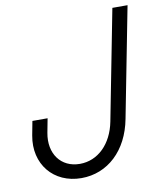

<svg xmlns="http://www.w3.org/2000/svg" viewBox="-81 -765 710 847"><g transform="rotate(-10 274.0 -342.0)"><path d="M216 16C334 16 426 -70 452 -207L548 -700H480L384 -207C365 -110 301 -47 220 -47C135 -47 85 -116 102 -207L114 -270H46L34 -207C11 -82 91 16 216 16Z"/></g></svg>

Font: Uncut Sans Book Italic
Style: Regular
Weight: 350
Italic angle: -11°
Designer: Kasper Nordkvist
Foundry: UNCUT.wtf
Version: Version 1.304;Glyphs 3.2 (3246)